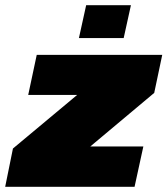

<svg xmlns="http://www.w3.org/2000/svg" viewBox="-38 -722 647 742"><path d="M-18 0 12 -148 260 -355H71L104 -510H589L558 -363L311 -156H516L482 0ZM267 -575 295 -702H468L440 -575Z"/></svg>

Font: Saira SemiExpanded Black
Style: Italic
Weight: 900
Width: 6
Italic angle: -12°
Designer: Hector Gatti with collaboration of the Omnibus-Type team
Foundry: Omnibus-Type
Version: Version 1.101